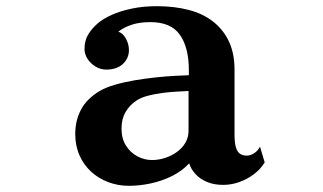

<svg xmlns="http://www.w3.org/2000/svg" viewBox="-20 -580 1040 618"><path d="M484.9 -560.1Q540.5 -560.1 586.4 -548.3Q632.3 -536.6 665 -511.2Q698.2 -485.8 716.6 -447Q734.9 -408.2 734.9 -356V-147Q734.9 -119.1 739.7 -104.5Q744.6 -89.8 753.4 -84.5Q762.2 -79.1 773.9 -79.1Q786.1 -79.1 797.9 -86.7Q809.6 -94.2 816.9 -107.9L832 -57.1Q818.4 -35.2 796.9 -19Q775.4 -2.9 750 6.1Q724.6 15.1 698.2 15.1Q668.9 15.1 646.2 5.6Q623.5 -3.9 609.1 -19.8Q594.7 -35.6 588.9 -54.2Q565.9 -29.3 533.2 -13.2Q500.5 2.9 464.6 10.5Q428.7 18.1 395 18.1Q359.9 18.1 328.6 6.3Q297.4 -5.4 273.4 -27.3Q249.5 -49.3 235.8 -80.1Q222.2 -110.8 222.2 -148.9Q222.2 -191.9 240.7 -227.1Q259.3 -262.2 300.8 -287.1Q319.8 -298.3 348.9 -306.9Q377.9 -315.4 412.1 -321.3Q446.3 -327.1 480.7 -330.8Q515.1 -334.5 543.9 -335.9L587.9 -337.9V-353Q587.9 -427.2 559.1 -467.8Q530.8 -508.8 463.9 -508.8Q429.7 -508.8 404.3 -500.5Q378.9 -492.2 360.8 -478Q376 -473.1 385.5 -455.3Q395 -437.5 395 -418.9Q395 -392.6 375.7 -374.3Q356.4 -356 321.8 -356Q303.7 -356 287.6 -365.7Q271.5 -375.5 261.7 -390.6Q252 -405.8 252 -421.9Q252 -449.7 264.2 -469.5Q276.4 -489.3 295.9 -505.9Q312 -519.5 339.4 -532Q366.7 -544.4 403.6 -552.2Q440.4 -560.1 484.9 -560.1ZM550.8 -285.2Q528.8 -284.2 503.9 -281Q479 -277.8 456.5 -272Q434.1 -266.1 419.9 -256.8Q397 -241.7 384 -219.2Q371.1 -196.8 371.1 -166Q371.1 -134.3 385.3 -111.6Q399.4 -88.9 422.1 -76.9Q444.8 -64.9 469.2 -64.9Q490.7 -64.9 511.7 -71.8Q532.7 -78.6 549.8 -91.1Q566.9 -103.5 576.9 -120.8Q586.9 -138.2 586.9 -159.2V-287.1Z"/></svg>

Font: BIZ UDPMincho
Style: Bold
Weight: 700
Designer: TypeBank Co., Ltd.
Foundry: Morisawa Inc.
Version: Version 1.06